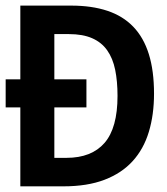

<svg xmlns="http://www.w3.org/2000/svg" viewBox="-20 -658 590 678"><path d="M0 -377.9H51.8V-638.2H231Q304.2 -638.2 359.1 -619.9Q414.1 -601.6 450.7 -563.5Q487.3 -525.4 505.6 -466.8Q523.9 -408.2 523.9 -327.1Q523.9 -252.9 505.6 -192.4Q487.3 -131.8 448.5 -89.1Q409.7 -46.4 349.1 -23.2Q288.6 0 204.1 0H51.8V-278.8H0ZM395 -319.3Q395 -371.1 386.7 -411.6Q378.4 -452.1 358.6 -480.2Q338.9 -508.3 305.7 -522.9Q272.5 -537.6 223.1 -537.6H171.9V-377.9H285.2V-278.8H171.9V-100.6H214.8Q303.2 -100.6 349.1 -153.3Q395 -206.1 395 -319.3Z"/></svg>

Font: Code New Roman
Style: Bold
Weight: 700
Monospace: yes
Designer: Sam Radian
Foundry: Code New Roman
Version: Version 1.508 October 19, 2014